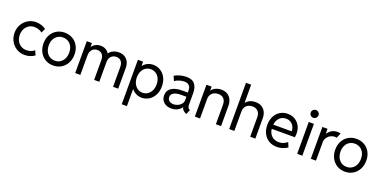

<svg xmlns="http://www.w3.org/2000/svg" viewBox="-15 -1740 5825 2933"><g transform="rotate(20 2898.0 -273.5)"><path d="M39.1 -261.7Q39.1 -337.9 74 -398.2Q108.9 -458.5 167.5 -492.4Q226.1 -526.4 294.9 -526.4Q339.4 -526.4 382.1 -512.7Q424.8 -499 457 -475.6L424.8 -404.3Q403.3 -423.8 366.9 -436Q330.6 -448.2 296.9 -448.2Q250 -448.2 210.7 -424.8Q171.4 -401.4 148.2 -358.4Q125 -315.4 125 -259.8Q125 -206.5 147.2 -163.8Q169.4 -121.1 209.2 -96.7Q249 -72.3 298.8 -72.3Q337.4 -72.3 371.6 -85Q405.8 -97.7 426.8 -118.2L459 -45.9Q428.7 -22.5 386.5 -8.3Q344.2 5.9 296.9 5.9Q225.1 5.9 166 -29.3Q106.9 -64.5 73 -125.7Q39.1 -187 39.1 -261.7Z M509.8 -261.7Q509.8 -338.9 542.2 -398.7Q574.7 -458.5 632.1 -491.9Q689.5 -525.4 761.7 -525.4Q834.5 -525.4 891.8 -491.9Q949.2 -458.5 981.4 -398.7Q1013.7 -338.9 1013.7 -261.7Q1013.7 -183.6 981 -122.1Q948.2 -60.5 890.9 -26.4Q833.5 7.8 761.7 7.8Q689.5 7.8 632.1 -26.4Q574.7 -60.5 542.2 -121.8Q509.8 -183.1 509.8 -261.7ZM927.7 -261.7Q927.7 -316.9 906.5 -359.1Q885.3 -401.4 847.4 -424.3Q809.6 -447.3 761.7 -447.3Q713.9 -447.3 676.3 -424.3Q638.7 -401.4 617.2 -359.1Q595.7 -316.9 595.7 -261.7Q595.7 -205.1 616.7 -161.6Q637.7 -118.2 675.5 -94.2Q713.4 -70.3 761.7 -70.3Q809.6 -70.3 847.4 -94.2Q885.3 -118.2 906.5 -161.6Q927.7 -205.1 927.7 -261.7Z M1120.1 -517.6H1204.1V-456.1H1206.5Q1230 -489.3 1266.1 -507.3Q1302.2 -525.4 1345.7 -525.4Q1391.6 -525.4 1427.5 -505.6Q1463.4 -485.8 1483.4 -452.1H1485.8Q1511.2 -488.3 1552.5 -506.8Q1593.8 -525.4 1641.6 -525.4Q1697.8 -525.4 1738 -500.7Q1778.3 -476.1 1798.8 -433.6Q1819.3 -391.1 1819.3 -337.9V0H1735.4V-320.3Q1735.4 -381.8 1706.5 -414.6Q1677.7 -447.3 1627.9 -447.3Q1596.2 -447.3 1569.8 -433.1Q1543.5 -418.9 1527.6 -390.4Q1511.7 -361.8 1511.7 -320.3V0H1427.7V-320.3Q1427.7 -381.8 1398.4 -414.6Q1369.1 -447.3 1319.3 -447.3Q1287.6 -447.3 1261.5 -432.6Q1235.4 -418 1219.7 -388.4Q1204.1 -358.9 1204.1 -316.4V0H1120.1Z M1951.2 -517.6H2035.2V-450.2H2038.6Q2068.8 -486.8 2110.6 -506.6Q2152.3 -526.4 2201.2 -526.4Q2264.6 -526.4 2318.4 -493.4Q2372.1 -460.4 2403.6 -399.9Q2435.1 -339.4 2434.6 -259.8Q2435.1 -180.7 2403.3 -119.6Q2371.6 -58.6 2318.1 -25.4Q2264.6 7.8 2201.2 7.8Q2152.3 7.8 2110.6 -12.7Q2068.8 -33.2 2038.6 -70.3H2035.2V205.1H1951.2ZM2348.6 -259.8Q2349.1 -314.9 2328.4 -358.4Q2307.6 -401.9 2270.5 -426Q2233.4 -450.2 2186.5 -450.2Q2142.6 -450.2 2106.2 -427Q2069.8 -403.8 2048.6 -360.6Q2027.3 -317.4 2027.3 -259.8Q2027.3 -205.6 2048.1 -161.9Q2068.8 -118.2 2105 -93.3Q2141.1 -68.4 2186.5 -68.4Q2233.4 -68.4 2270.5 -93.3Q2307.6 -118.2 2328.4 -161.9Q2349.1 -205.6 2348.6 -259.8Z M2512.7 -146.5Q2512.7 -197.3 2540.5 -233.6Q2568.4 -270 2621.3 -288.8Q2674.3 -307.6 2749 -307.6H2838.9V-330.1Q2838.9 -358.4 2833.3 -382.8Q2827.6 -407.2 2803.7 -427.7Q2779.8 -448.2 2730.5 -448.2Q2694.3 -448.2 2651.6 -434.8Q2608.9 -421.4 2579.1 -400.4L2546.9 -475.6Q2585.9 -498.5 2637.9 -512.5Q2689.9 -526.4 2738.3 -526.4Q2835.9 -526.4 2877.4 -472.7Q2918.9 -418.9 2918.9 -332V-150.4Q2918.9 -116.2 2926.3 -97.9Q2933.6 -79.6 2951.2 -72.3L2960.9 -68.4L2928.7 7.8L2915 2Q2889.2 -9.3 2870.4 -30Q2851.6 -50.8 2849.1 -72.3H2846.7Q2823.7 -36.6 2780.3 -14.4Q2736.8 7.8 2682.6 7.8Q2634.3 7.8 2595.7 -10.7Q2557.1 -29.3 2534.9 -64.2Q2512.7 -99.1 2512.7 -146.5ZM2692.4 -64.5Q2726.1 -64.5 2760.7 -79.3Q2795.4 -94.2 2818.1 -122.6Q2840.8 -150.9 2840.8 -188.5V-240.2H2754.9Q2678.2 -240.2 2636.5 -215.8Q2594.7 -191.4 2594.7 -146.5Q2594.7 -121.6 2607.7 -102.8Q2620.6 -84 2642.8 -74.2Q2665 -64.5 2692.4 -64.5Z M3065.4 -517.6H3149.4V-454.1H3151.9Q3176.8 -488.8 3217.5 -507.1Q3258.3 -525.4 3308.6 -525.4Q3370.6 -525.4 3411.6 -497.8Q3452.6 -470.2 3471.9 -426Q3491.2 -381.8 3491.2 -332V0H3407.2V-314.5Q3407.2 -379.4 3375.2 -413.3Q3343.3 -447.3 3285.2 -447.3Q3246.6 -447.3 3215.8 -431.6Q3185.1 -416 3167.2 -386.2Q3149.4 -356.4 3149.4 -314.5V0H3065.4Z M3623 -752H3707V-458H3709.5Q3733.9 -490.2 3774.4 -507.8Q3814.9 -525.4 3864.3 -525.4Q3927.7 -525.4 3969.2 -497.3Q4010.7 -469.2 4029.8 -425.3Q4048.8 -381.3 4048.8 -332V0H3964.8V-314.5Q3964.8 -378.9 3931.4 -413.1Q3897.9 -447.3 3840.8 -447.3Q3802.7 -447.3 3772.5 -432.1Q3742.2 -417 3724.6 -387Q3707 -356.9 3707 -314.5V0H3623Z M4148.4 -259.8Q4148.4 -339.4 4179.4 -399.7Q4210.4 -460 4264.6 -492.7Q4318.8 -525.4 4386.7 -525.4Q4452.6 -525.4 4504.4 -494.9Q4556.2 -464.4 4585.2 -410.4Q4614.3 -356.4 4614.3 -288.1Q4614.3 -257.8 4608.4 -225.6H4232.4Q4238.3 -178.7 4260.7 -143.6Q4283.2 -108.4 4319.6 -89.4Q4356 -70.3 4402.3 -70.3Q4444.8 -70.3 4478.8 -85.2Q4512.7 -100.1 4538.1 -122.1L4570.3 -45.9Q4538.1 -22 4493.2 -7.1Q4448.2 7.8 4398.4 7.8Q4326.2 7.8 4269.3 -25.1Q4212.4 -58.1 4180.4 -118.9Q4148.4 -179.7 4148.4 -259.8ZM4532.2 -293.9Q4532.2 -335.9 4514.4 -371.1Q4496.6 -406.2 4463.4 -426.8Q4430.2 -447.3 4386.7 -447.3Q4346.2 -447.3 4313.2 -428.5Q4280.3 -409.7 4259.3 -375Q4238.3 -340.3 4232.4 -293.9Z M4728.5 -517.6H4812.5V0H4728.5ZM4707 -664.1Q4707 -681.6 4715.6 -696Q4724.1 -710.4 4738.5 -719Q4752.9 -727.5 4770.5 -727.5Q4787.6 -727.5 4802.2 -719Q4816.9 -710.4 4825.4 -695.8Q4834 -681.2 4834 -664.1Q4834 -647 4825.4 -632.3Q4816.9 -617.7 4802.2 -609.1Q4787.6 -600.6 4770.5 -600.6Q4752.9 -600.6 4738.5 -609.1Q4724.1 -617.7 4715.6 -632.1Q4707 -646.5 4707 -664.1Z M4950.2 -517.6H5034.2V-438.5H5036.6Q5062.5 -478 5102.3 -501.7Q5142.1 -525.4 5193.4 -525.4Q5209 -525.4 5224.1 -523.2Q5239.3 -521 5246.1 -518.6L5211.9 -437.5Q5209 -439 5198.5 -440.2Q5188 -441.4 5175.8 -441.4Q5144.5 -441.4 5111.3 -423.6Q5078.1 -405.8 5056.2 -372.8Q5034.2 -339.8 5034.2 -295.9V0H4950.2Z M5252.9 -261.7Q5252.9 -338.9 5285.4 -398.7Q5317.9 -458.5 5375.2 -491.9Q5432.6 -525.4 5504.9 -525.4Q5577.6 -525.4 5635 -491.9Q5692.4 -458.5 5724.6 -398.7Q5756.8 -338.9 5756.8 -261.7Q5756.8 -183.6 5724.1 -122.1Q5691.4 -60.5 5634 -26.4Q5576.7 7.8 5504.9 7.8Q5432.6 7.8 5375.2 -26.4Q5317.9 -60.5 5285.4 -121.8Q5252.9 -183.1 5252.9 -261.7ZM5670.9 -261.7Q5670.9 -316.9 5649.7 -359.1Q5628.4 -401.4 5590.6 -424.3Q5552.7 -447.3 5504.9 -447.3Q5457 -447.3 5419.4 -424.3Q5381.8 -401.4 5360.4 -359.1Q5338.9 -316.9 5338.9 -261.7Q5338.9 -205.1 5359.9 -161.6Q5380.9 -118.2 5418.7 -94.2Q5456.5 -70.3 5504.9 -70.3Q5552.7 -70.3 5590.6 -94.2Q5628.4 -118.2 5649.7 -161.6Q5670.9 -205.1 5670.9 -261.7Z"/></g></svg>

Font: Reddit Sans A
Style: Regular
Weight: 400
Designer: Stephen Hutchings
Foundry: Reddit
Version: Version 1.013